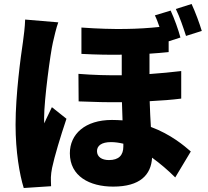

<svg xmlns="http://www.w3.org/2000/svg" viewBox="-20 -876 1040 962"><path d="M991 -721C980 -758 959 -815 940 -856L861 -831C881 -790 898 -739 912 -696ZM106 -778C105 -741 99 -695 95 -666C84 -593 58 -403 58 -251C58 -117 78 -1 99 66L236 57C235 41 235 23 235 12C235 2 238 -21 241 -35C253 -92 283 -192 313 -281L240 -339C227 -310 214 -287 202 -258C201 -262 201 -282 201 -285C201 -377 233 -612 245 -663C249 -681 263 -742 272 -764ZM598 -142C598 -98 575 -74 526 -74C490 -74 466 -90 466 -119C466 -146 489 -164 536 -164C556 -164 577 -161 598 -156ZM888 -520C838 -514 785 -509 729 -505V-607C763 -609 794 -612 825 -615V-669L884 -688C874 -726 854 -782 835 -823L756 -799C765 -781 772 -761 779 -741C675 -730 556 -726 388 -738V-606C465 -602 531 -601 590 -602V-499C521 -498 448 -500 373 -506L374 -368C448 -365 521 -363 591 -364C592 -333 593 -302 594 -273C577 -274 559 -275 541 -275C406 -275 330 -204 330 -108C330 7 429 59 547 59C682 59 737 0 742 -86C782 -57 822 -23 858 13L936 -117C904 -145 836 -203 736 -240C734 -279 731 -321 730 -369C788 -372 842 -376 888 -382Z"/></svg>

Font: Noto Sans CJK Black
Style: Bold
Weight: 900
Designer: Ryoko NISHIZUKA (kana & ideographs); Paul D. Hunt (Latin, Greek & Cyrillic); Wenlong ZHANG (bopomofo); Sandoll Communica
Foundry: Adobe Systems Incorporated
Version: Version 1.000;PS 1;hotconv 1.0.78;makeotf.lib2.5.61930